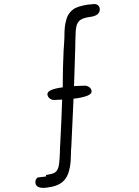

<svg xmlns="http://www.w3.org/2000/svg" viewBox="-20 -809 680 939"><path d="M153 81Q153 67 164 59L205 54V47Q209 46 220 44Q231 42 237 40Q243 38 248 35Q256 29 259.5 23.5Q263 18 267 4Q270 -12 271.5 -34Q273 -56 273 -65Q273 -84 275 -113L280 -218L284 -322L245 -320Q232 -320 222 -328.5Q212 -337 212 -349Q212 -372 287 -382V-409L288 -477Q291 -579 294 -605L295 -627Q295 -657 297 -676.5Q299 -696 305 -715Q315 -750 347 -769Q363 -777 388 -782.5Q413 -788 429 -788L437 -789H443Q453 -789 460.5 -782Q468 -775 468 -763Q468 -732 419 -726Q389 -722 374 -712Q359 -702 354 -681.5Q349 -661 349 -621Q349 -618 348.5 -608Q348 -598 348 -575Q346 -523 346 -511L342 -388Q384 -390 395 -390Q408 -390 418 -381.5Q428 -373 428 -361Q428 -337 339 -326V-313L329 -96Q327 -74 327 -57Q327 17 306.5 55Q286 93 235 104Q206 110 193 110Q153 110 153 81Z"/></svg>

Font: Amatic SC
Style: Bold
Weight: 700
Designer: Multiple Designers
Foundry: Vernon Adams
Version: Version 2.505